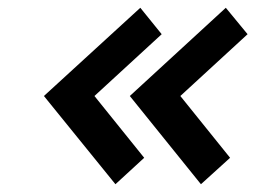

<svg xmlns="http://www.w3.org/2000/svg" viewBox="-20 -545 657 494"><path d="M341 -525 93 -298 277 -71 351 -139 223 -298 396 -457ZM561 -525 314 -298 497 -71 572 -139 444 -298 617 -457Z"/></svg>

Font: Unageo
Style: Medium-Italic
Weight: 500
Designer: Richard Sepsi
Foundry: Richard Sepsi
Version: Version 2.000